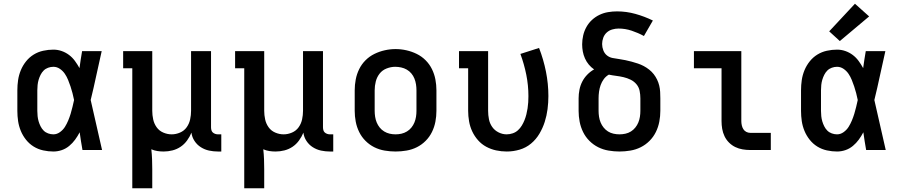

<svg xmlns="http://www.w3.org/2000/svg" viewBox="-20 -804 4840 1029"><path d="M266 8Q239 8 211.5 2Q184 -4 160.5 -18.5Q137 -33 119.5 -55Q102 -77 91.5 -102.5Q81 -128 77 -155Q73 -182 73 -210V-320Q73 -348 77 -375Q81 -402 91.5 -427.5Q102 -453 119.5 -475Q137 -497 160.5 -511.5Q184 -526 211.5 -532Q239 -538 266 -538Q289 -538 310.5 -530.5Q332 -523 350 -509.5Q368 -496 381.5 -477.5Q395 -459 406 -439Q409 -462 412.5 -484.5Q416 -507 420 -530H525Q510 -465 496 -399Q482 -333 466 -268Q482 -201 496.5 -134Q511 -67 527 0H422Q418 -24 414 -47.5Q410 -71 407 -95Q396 -74 382.5 -55.5Q369 -37 351 -22Q333 -7 311 0.5Q289 8 266 8ZM266 -84Q285 -84 301.5 -96Q318 -108 328 -124Q338 -140 345.5 -158Q353 -176 358.5 -194Q364 -212 368.5 -231Q373 -250 377 -268Q373 -287 368.5 -305Q364 -323 358 -340.5Q352 -358 345 -375.5Q338 -393 327.5 -408.5Q317 -424 301 -435Q285 -446 266 -446Q252 -446 238 -441Q224 -436 214 -426Q204 -416 197.5 -403Q191 -390 187 -376.5Q183 -363 181.5 -348.5Q180 -334 180 -320V-210Q180 -196 181.5 -181.5Q183 -167 187 -153.5Q191 -140 197.5 -127Q204 -114 214 -104Q224 -94 238 -89Q252 -84 266 -84Z M689 205V-438H640V-530H796V-210Q796 -187 801 -164Q806 -141 819.5 -122Q833 -103 855 -93.5Q877 -84 900 -84Q923 -84 945 -93.5Q967 -103 980.5 -122Q994 -141 999 -164Q1004 -187 1004 -210V-530H1111V-122Q1111 -114 1113 -106.5Q1115 -99 1120.5 -94Q1126 -89 1133.5 -86.5Q1141 -84 1148 -84H1166V8H1148Q1124 8 1100.5 3Q1077 -2 1056.5 -15Q1036 -28 1022.5 -48.5Q1009 -69 1006 -93Q997 -71 982.5 -51Q968 -31 948 -17.5Q928 -4 904.5 2Q881 8 857 8Q840 8 823.5 5.5Q807 3 791 -4Q794 23 795 49.5Q796 76 796 102V205Z M1289 205V-438H1240V-530H1396V-210Q1396 -187 1401 -164Q1406 -141 1419.5 -122Q1433 -103 1455 -93.5Q1477 -84 1500 -84Q1523 -84 1545 -93.5Q1567 -103 1580.5 -122Q1594 -141 1599 -164Q1604 -187 1604 -210V-530H1711V-122Q1711 -114 1713 -106.5Q1715 -99 1720.5 -94Q1726 -89 1733.5 -86.5Q1741 -84 1748 -84H1766V8H1748Q1724 8 1700.5 3Q1677 -2 1656.5 -15Q1636 -28 1622.5 -48.5Q1609 -69 1606 -93Q1597 -71 1582.5 -51Q1568 -31 1548 -17.5Q1528 -4 1504.5 2Q1481 8 1457 8Q1440 8 1423.5 5.5Q1407 3 1391 -4Q1394 23 1395 49.5Q1396 76 1396 102V205Z M2100 8Q2071 8 2041.5 3Q2012 -2 1986 -15Q1960 -28 1939 -49Q1918 -70 1905 -96.5Q1892 -123 1886.5 -152Q1881 -181 1881 -210V-320Q1881 -349 1886.5 -378Q1892 -407 1905 -433.5Q1918 -460 1939 -481Q1960 -502 1986.5 -515Q2013 -528 2042 -534.5Q2071 -541 2100 -541Q2129 -541 2158 -534.5Q2187 -528 2213.5 -515Q2240 -502 2261 -481Q2282 -460 2295 -433.5Q2308 -407 2313.5 -378Q2319 -349 2319 -320V-210Q2319 -181 2313.5 -152Q2308 -123 2295 -96.5Q2282 -70 2261 -49Q2240 -28 2214 -15Q2188 -2 2158.5 3Q2129 8 2100 8ZM2100 -84Q2116 -84 2131.5 -87.5Q2147 -91 2161 -99.5Q2175 -108 2185 -120.5Q2195 -133 2201 -147.5Q2207 -162 2209.5 -178Q2212 -194 2212 -210V-320Q2212 -336 2209.5 -352Q2207 -368 2201 -383Q2195 -398 2184.5 -410.5Q2174 -423 2160 -431Q2146 -439 2130 -442.5Q2114 -446 2098 -446Q2075 -446 2052 -437Q2029 -428 2014.5 -409.5Q2000 -391 1994 -367.5Q1988 -344 1988 -320V-210Q1988 -194 1990.5 -178Q1993 -162 1999 -147.5Q2005 -133 2015 -120.5Q2025 -108 2039 -99.5Q2053 -91 2068.5 -87.5Q2084 -84 2100 -84Z M2696 8Q2667 8 2639 2Q2611 -4 2586 -17.5Q2561 -31 2542 -52.5Q2523 -74 2511 -99.5Q2499 -125 2494 -153.5Q2489 -182 2489 -210V-438H2440V-530H2596V-210Q2596 -187 2600.5 -164.5Q2605 -142 2618 -123.5Q2631 -105 2652 -94.5Q2673 -84 2695 -84Q2712 -84 2728 -89.5Q2744 -95 2756 -106Q2768 -117 2776.5 -131Q2785 -145 2791 -160Q2797 -175 2801 -191Q2805 -207 2807.5 -223.5Q2810 -240 2811 -256Q2812 -272 2812 -289Q2812 -347 2800.5 -404Q2789 -461 2769 -515L2869 -547Q2893 -485 2906 -420Q2919 -355 2919 -289Q2919 -254 2914.5 -219Q2910 -184 2899.5 -151Q2889 -118 2871 -87.5Q2853 -57 2826 -34.5Q2799 -12 2765 -2Q2731 8 2696 8Z M3300 8Q3271 8 3241.5 3Q3212 -2 3186 -15Q3160 -28 3139 -49Q3118 -70 3105 -96.5Q3092 -123 3086.5 -152Q3081 -181 3081 -210V-277Q3081 -300 3085.5 -323Q3090 -346 3100.5 -366.5Q3111 -387 3127.5 -404Q3144 -421 3164 -432Q3148 -443 3135.5 -458Q3123 -473 3115 -491Q3107 -509 3103.5 -528Q3100 -547 3100 -566Q3100 -590 3105.5 -614Q3111 -638 3123 -659.5Q3135 -681 3153 -697.5Q3171 -714 3193 -724.5Q3215 -735 3239 -739Q3263 -743 3287 -743Q3337 -743 3385.5 -729.5Q3434 -716 3479 -694L3431 -611Q3400 -628 3365.5 -639.5Q3331 -651 3295 -651Q3278 -651 3261 -646Q3244 -641 3231.5 -629.5Q3219 -618 3213 -601.5Q3207 -585 3207 -568Q3207 -551 3213.5 -534Q3220 -517 3233.5 -506.5Q3247 -496 3264 -493Q3281 -490 3298 -487.5Q3315 -485 3332 -481.5Q3349 -478 3365.5 -473.5Q3382 -469 3398.5 -463.5Q3415 -458 3430 -450Q3445 -442 3459 -431Q3473 -420 3483.5 -406.5Q3494 -393 3501.5 -377.5Q3509 -362 3513 -345.5Q3517 -329 3518 -311.5Q3519 -294 3519 -277V-210Q3519 -181 3513.5 -152Q3508 -123 3495 -96.5Q3482 -70 3461 -49Q3440 -28 3414 -15Q3388 -2 3358.5 3Q3329 8 3300 8ZM3300 -84Q3316 -84 3332 -87.5Q3348 -91 3361.5 -99.5Q3375 -108 3385 -120.5Q3395 -133 3401 -147.5Q3407 -162 3409.5 -178Q3412 -194 3412 -210V-277Q3412 -297 3408 -317Q3404 -337 3391 -352.5Q3378 -368 3359.5 -377Q3341 -386 3321.5 -390.5Q3302 -395 3282 -397.5Q3262 -400 3243 -404Q3227 -395 3216 -380Q3205 -365 3199 -348Q3193 -331 3190.5 -313Q3188 -295 3188 -277V-210Q3188 -194 3190.5 -178Q3193 -162 3199 -147.5Q3205 -133 3215 -120.5Q3225 -108 3238.5 -99.5Q3252 -91 3268 -87.5Q3284 -84 3300 -84Z M4001 0Q3980 0 3959.5 -3.5Q3939 -7 3920.5 -16Q3902 -25 3887 -40Q3872 -55 3863 -74Q3854 -93 3850.5 -113.5Q3847 -134 3847 -155V-438H3699V-530H3953V-155Q3953 -144 3955.5 -132.5Q3958 -121 3964 -111.5Q3970 -102 3980 -97Q3990 -92 4001 -92H4111V0Z M4466 8Q4439 8 4411.5 2Q4384 -4 4360.5 -18.5Q4337 -33 4319.5 -55Q4302 -77 4291.5 -102.5Q4281 -128 4277 -155Q4273 -182 4273 -210V-320Q4273 -348 4277 -375Q4281 -402 4291.5 -427.5Q4302 -453 4319.5 -475Q4337 -497 4360.5 -511.5Q4384 -526 4411.5 -532Q4439 -538 4466 -538Q4489 -538 4510.5 -530.5Q4532 -523 4550 -509.5Q4568 -496 4581.5 -477.5Q4595 -459 4606 -439Q4609 -462 4612.5 -484.5Q4616 -507 4620 -530H4725Q4710 -465 4696 -399Q4682 -333 4666 -268Q4682 -201 4696.5 -134Q4711 -67 4727 0H4622Q4618 -24 4614 -47.5Q4610 -71 4607 -95Q4596 -74 4582.5 -55.5Q4569 -37 4551 -22Q4533 -7 4511 0.5Q4489 8 4466 8ZM4466 -84Q4485 -84 4501.5 -96Q4518 -108 4528 -124Q4538 -140 4545.5 -158Q4553 -176 4558.5 -194Q4564 -212 4568.5 -231Q4573 -250 4577 -268Q4573 -287 4568.5 -305Q4564 -323 4558 -340.5Q4552 -358 4545 -375.5Q4538 -393 4527.5 -408.5Q4517 -424 4501 -435Q4485 -446 4466 -446Q4452 -446 4438 -441Q4424 -436 4414 -426Q4404 -416 4397.5 -403Q4391 -390 4387 -376.5Q4383 -363 4381.5 -348.5Q4380 -334 4380 -320V-210Q4380 -196 4381.5 -181.5Q4383 -167 4387 -153.5Q4391 -140 4397.5 -127Q4404 -114 4414 -104Q4424 -94 4438 -89Q4452 -84 4466 -84ZM4481 -584 4424 -636 4562 -784 4638 -716Z"/></svg>

Font: Iosevka Curly Slab SmBdEx
Style: Regular
Weight: 600
Width: 7
Monospace: yes
Designer: Belleve Invis
Foundry: Belleve Invis
Version: Version 11.1.0; ttfautohint (v1.8.3)